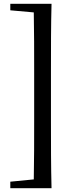

<svg xmlns="http://www.w3.org/2000/svg" viewBox="-20 -810 400 1006"><path d="M204 -790H34V-756L157 -745C159 -644 159 -541 159 -440V-175C159 -73 159 30 157 130L34 142V176H250C247 60 247 -59 247 -175V-440C247 -558 247 -676 250 -790Z"/></svg>

Font: Noto Serif CJK HK SemiBold
Style: Regular
Weight: 600
Designer: Ryoko NISHIZUKA 西塚涼子 (kana & ideographs); Frank Grießhammer (Latin, Greek & Cyrillic); Wenlong ZHANG 张文龙 (bopomofo); San
Foundry: Adobe
Version: Version 2.001;hotconv 1.1.0;makeotfexe 2.6.0